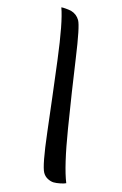

<svg xmlns="http://www.w3.org/2000/svg" viewBox="-153 -932 749 1178"><g transform="rotate(-15 221.5 -343.0)"><path d="M364 -868Q372 -865 388.5 -853.5Q405 -842 416 -832Q443 -804 443 -765.5Q443 -727 368 -541Q293 -355 210.5 -137.5Q128 80 114 182Q103 182 79 174Q55 166 40 157Q25 148 12.5 129Q0 110 0 86Q0 41 83 -151.5Q166 -344 257.5 -561.5Q349 -779 364 -868Z"/></g></svg>

Font: Merienda One
Style: Regular
Weight: 400
Designer: Eduardo Rodriguez Tunni
Foundry: Eduardo Rodriguez Tunni
Version: Version 1.001